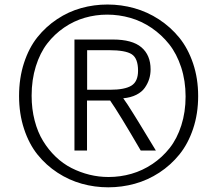

<svg xmlns="http://www.w3.org/2000/svg" viewBox="-20 -759 951 836"><path d="M304.2 -103.5V-586.9H471.7Q555.7 -586.9 595.7 -553Q635.7 -519 635.7 -457Q635.7 -435.1 629.6 -415.3Q623.5 -395.5 610.6 -377Q597.7 -358.4 573.5 -346.2Q549.3 -334 516.6 -331.1Q525.9 -318.4 535.2 -304.2Q544.4 -290 558.8 -267.1Q573.2 -244.1 583.5 -227.3Q593.8 -210.4 618.2 -170.2Q642.6 -129.9 658.7 -103.5H592.8Q498.5 -265.6 459.5 -321.3H358.9V-103.5ZM359.4 -368.2H459.5Q522.9 -368.2 552 -386Q581.1 -403.8 581.1 -451.2Q581.1 -504.9 553.7 -522.7Q526.4 -540.5 454.6 -540.5H359.4ZM452.6 11.7Q503.9 11.7 552.2 -2.2Q600.6 -16.1 643.6 -44.9Q686.5 -73.7 718.8 -114.5Q751 -155.3 769.5 -213.1Q788.1 -271 788.1 -338.9Q788.1 -407.2 768.8 -466.1Q749.5 -524.9 716.6 -566.4Q683.6 -607.9 640.1 -637.5Q596.7 -667 547.4 -681.2Q498 -695.3 446.8 -695.3Q396.5 -695.3 349.1 -681.6Q301.8 -668 259.5 -639.2Q217.3 -610.4 185.8 -569.6Q154.3 -528.8 136 -470.2Q117.7 -411.6 117.7 -342.3Q117.7 -284.7 130.9 -234.1Q144 -183.6 167.5 -145.3Q190.9 -106.9 222.4 -76.7Q253.9 -46.4 291.5 -27.3Q329.1 -8.3 369.6 1.7Q410.2 11.7 452.6 11.7ZM451.2 56.6Q392.1 56.6 336.2 41Q280.3 25.4 230.5 -7.1Q180.7 -39.6 143.6 -85.7Q106.4 -131.8 84.7 -197.8Q63 -263.7 63 -340.8Q63 -418.9 84.5 -484.9Q106 -550.8 142.8 -596.9Q179.7 -643.1 229 -675.8Q278.3 -708.5 333.7 -723.9Q389.2 -739.3 448.2 -739.3Q507.8 -739.3 564.7 -723.4Q621.6 -707.5 672.1 -674.6Q722.7 -641.6 760.5 -595.2Q798.3 -548.8 820.6 -483.2Q842.8 -417.5 842.8 -340.8Q842.8 -263.7 820.8 -198.2Q798.8 -132.8 761.2 -86.4Q723.6 -40 673.6 -7.3Q623.5 25.4 567.1 41Q510.7 56.6 451.2 56.6Z"/></svg>

Font: Oxygen Light
Style: Regular
Weight: 300
Designer: vernon adams
Foundry: Vernon Adams
Version: Version Release 0.2.3 webfont; ttfautohint (v0.93.3-1d66) -l